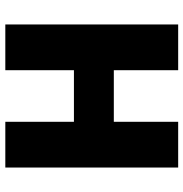

<svg xmlns="http://www.w3.org/2000/svg" viewBox="-4 -686 690 722"><g transform="rotate(90 341.0 -325.0)"><path d="M72 0H244V-258H438V0H610V-650H438V-408H244V-650H72Z"/></g></svg>

Font: Source Sans Pro Black
Style: Regular
Weight: 900
Designer: Paul D. Hunt
Foundry: Adobe Systems Incorporated
Version: Version 3.006;hotconv 1.0.111;makeotfexe 2.5.65597